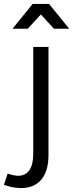

<svg xmlns="http://www.w3.org/2000/svg" viewBox="-78 -766 374 982"><path d="M-39 122Q-27 126 -14.5 129Q-2 132 11 133Q92 135 92 18V-526H170V27Q170 110 132.5 153.5Q95 197 25 196Q-20 194 -58 179ZM89 -746H173L276 -619H198L108 -717H154L64 -619H-14Z"/></svg>

Font: Alexandria Light
Style: Regular
Weight: 300
Designer: Mohamed Gaber
Foundry: Kief Type Foundry
Version: Version 5.100